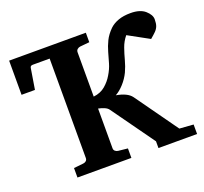

<svg xmlns="http://www.w3.org/2000/svg" viewBox="-119 -827 1029 967"><g transform="rotate(-20 395.0 -343.5)"><path d="M779.3 0H572.3V-36.1L408.2 -265.1Q400.9 -275.4 385.3 -281.7Q369.6 -288.1 354.5 -291V-78.1Q354.5 -68.4 361.3 -62.7Q368.2 -57.1 376.5 -56.2L427.2 -50.8V0H138.2V-50.8L189.5 -56.2Q198.7 -57.1 205.1 -62.7Q211.4 -68.4 211.4 -78.1V-627Q211.4 -636.7 205.1 -642.6Q198.7 -648.4 189.5 -649.4L138.2 -620.1V-670.9H427.2V-620.1L376.5 -615.2Q368.2 -614.3 361.3 -608.4Q354.5 -602.5 354.5 -592.8V-355Q392.6 -359.4 417.7 -380.9Q442.9 -402.3 458.5 -429.2Q475.6 -457 483.9 -485.4Q492.2 -513.7 500 -541.7Q507.8 -569.8 521 -596.9Q534.2 -624 560.5 -649.9Q578.6 -667 606.2 -677Q633.8 -687 672.4 -687Q723.1 -687 749.8 -663.6Q776.4 -640.1 776.4 -616.2Q776.4 -593.3 771.2 -579.8Q766.1 -566.4 755.1 -555.4Q744.1 -544.4 725.6 -528.8L614.3 -589.8Q593.8 -564.9 583.3 -534.9Q572.8 -504.9 564.7 -474.1Q556.6 -443.4 543.5 -415Q529.3 -385.3 506.8 -360.6Q484.4 -335.9 461.4 -323.2Q489.3 -318.4 510.3 -308.6Q531.2 -298.8 542.5 -283.2L704.6 -56.2L779.3 -50.8ZM232.9 -610.8H121.1Q107.4 -610.8 106 -599.1L87.9 -487.8H16.1V-670.9H233.9Z"/></g></svg>

Font: Charis
Style: Bold
Weight: 700
Designer: Walt Agee, Miriam Martin, Annie Olsen, Victor Gaultney, Lorna Priest, Alan Ward, Bob Hallissy, Martin Hosken, Sharon Cor
Foundry: SIL Global
Version: Version 7.000